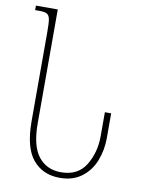

<svg xmlns="http://www.w3.org/2000/svg" viewBox="-82 -772 632 840"><g transform="rotate(10 233.5 -352.0)"><path d="M78 -213V-610Q78 -649 75 -665.5Q72 -682 62 -688Q52 -694 29 -694H9V-714H106V-208Q106 -108 142.5 -61.5Q179 -15 243 -15Q318 -15 352.5 -71.5Q387 -128 387 -200V-307H415V-197Q415 -144 396.5 -96.5Q378 -49 339 -19.5Q300 10 242 10Q166 10 122 -43Q78 -96 78 -213Z"/></g></svg>

Font: Noto Serif Georgian Thin Cond
Style: Regular
Weight: 250
Width: 3
Designer: Monotype Design team
Foundry: Monotype Imaging Inc.
Version: Version 1.000